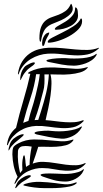

<svg xmlns="http://www.w3.org/2000/svg" viewBox="-20 -974 533 994"><path d="M475 -693Q482 -698 481 -693.5Q480 -689 478 -686Q469 -672 454.5 -662Q440 -652 423.5 -646Q407 -640 391 -637Q375 -634 363 -634Q332 -634 299 -640Q266 -646 233 -653Q231 -653 226 -655Q221 -657 221 -659Q219 -662 224.5 -664Q230 -666 232 -666Q239 -668 250.5 -669.5Q262 -671 275 -672Q288 -673 299.5 -673Q311 -673 319 -673Q341 -671 364.5 -671Q388 -671 409 -673Q430 -675 447.5 -680Q465 -685 475 -693ZM489 -726Q494 -728 492 -725Q490 -722 489 -721Q463 -698 432 -692Q401 -686 367.5 -687.5Q334 -689 298.5 -693.5Q263 -698 227 -696Q206 -695 183 -688Q160 -681 139.5 -668.5Q119 -656 102.5 -636.5Q86 -617 77 -592Q75 -588 74.5 -588Q74 -588 73.5 -589Q73 -590 73 -592Q73 -594 73 -595Q79 -631 95 -656Q111 -681 133 -696.5Q155 -712 181 -719Q207 -726 233 -727Q269 -728 303.5 -724.5Q338 -721 370.5 -718Q403 -715 433 -715.5Q463 -716 489 -726ZM160 -648Q162 -645 154 -638Q146 -631 142 -629Q134 -623 127 -617.5Q120 -612 114 -604Q106 -595 100.5 -586Q95 -577 90 -566Q88 -559 86 -559Q85 -559 85 -566V-573Q87 -588 91 -600Q95 -612 105 -625Q109 -631 118.5 -636.5Q128 -642 137 -646Q146 -650 153 -651Q160 -652 160 -648ZM430 -626Q435 -628 434.5 -625.5Q434 -623 432 -621Q419 -606 394.5 -599Q370 -592 342 -589.5Q314 -587 286.5 -588Q259 -589 241 -589Q247 -569 246.5 -540.5Q246 -512 241.5 -479.5Q237 -447 230 -414Q223 -381 216 -352Q243 -350 269 -346.5Q295 -343 319 -341.5Q343 -340 365 -341.5Q387 -343 408 -351Q413 -353 413 -350Q413 -347 411 -345Q387 -321 358 -315Q329 -309 297 -311Q265 -313 232 -318Q199 -323 166 -322Q145 -321 124 -315Q103 -309 83.5 -297Q64 -285 47.5 -267.5Q31 -250 21 -226Q20 -222 18 -222Q16 -222 16 -225.5Q16 -229 17 -231Q22 -260 34 -279Q46 -298 63 -312Q80 -384 101.5 -456Q123 -528 137 -592Q136 -592 130.5 -592.5Q125 -593 125 -595Q125 -597 128 -599Q131 -601 134 -603Q176 -623 220 -624.5Q264 -626 310 -622Q339 -620 368.5 -618Q398 -616 430 -626ZM210 -589Q211 -564 210 -542Q209 -520 204 -503Q195 -467 184 -428Q173 -389 159 -352Q163 -353 168 -353Q173 -353 178 -353L193 -400Q207 -444 218.5 -491Q230 -538 233 -589ZM167 -590Q159 -530 138 -467Q117 -404 100 -338Q108 -341 114.5 -343.5Q121 -346 127 -348Q132 -368 137 -386.5Q142 -405 147 -419Q149 -425 154 -442Q159 -459 165 -483Q171 -507 177 -535Q183 -563 186 -590ZM399 -318Q404 -322 403.5 -317.5Q403 -313 401 -311Q393 -297 380.5 -286Q368 -275 354 -268.5Q340 -262 325.5 -258.5Q311 -255 300 -256Q269 -258 235 -264.5Q201 -271 170 -278Q168 -279 163.5 -280.5Q159 -282 159 -285Q158 -287 162.5 -289.5Q167 -292 169 -292Q176 -294 186.5 -295Q197 -296 208.5 -297Q220 -298 230.5 -297.5Q241 -297 248 -296Q266 -294 287.5 -294Q309 -294 330.5 -297Q352 -300 370 -305Q388 -310 399 -318ZM421 -130Q423 -131 423 -129Q423 -127 422 -125Q400 -101 373.5 -95Q347 -89 318 -90.5Q289 -92 259 -98Q229 -104 200 -104Q163 -105 124.5 -87Q86 -69 60 -25Q57 -21 56 -21Q55 -21 55.5 -24Q56 -27 56 -28Q60 -39 63.5 -45Q67 -51 71 -59Q57 -87 51 -115.5Q45 -144 44 -175Q44 -198 48 -209Q52 -220 75 -232Q113 -252 156 -252Q199 -252 242 -247Q270 -244 298 -242.5Q326 -241 356 -251Q361 -253 360 -249.5Q359 -246 357 -244Q344 -228 321 -222Q298 -216 272 -214.5Q246 -213 222 -214Q198 -215 184 -214H178Q171 -190 163.5 -168.5Q156 -147 149 -127Q164 -132 177.5 -134.5Q191 -137 206 -136Q235 -135 264 -130Q293 -125 320.5 -121.5Q348 -118 373.5 -118.5Q399 -119 421 -130ZM144 -215Q138 -216 125.5 -217.5Q113 -219 98 -217Q88 -216 81 -209Q74 -202 73 -192Q71 -162 74 -134.5Q77 -107 84 -78L96 -93Q95 -105 95 -119Q95 -133 96.5 -144.5Q98 -156 100 -163Q102 -170 105 -170Q107 -170 108 -165Q109 -160 110 -154Q111 -148 111.5 -142Q112 -136 112 -133Q113 -127 113.5 -121.5Q114 -116 115 -110Q120 -113 124 -116Q128 -119 133 -121Q134 -166 144 -215ZM414 -97Q414 -94 412 -90Q406 -76 395 -65.5Q384 -55 371 -48Q358 -41 344.5 -37.5Q331 -34 321 -34Q286 -34 257.5 -42Q229 -50 201 -60Q199 -61 195 -63Q191 -65 190 -68Q189 -70 194 -72Q199 -74 201 -74Q207 -75 216.5 -75.5Q226 -76 236.5 -76Q247 -76 257 -75.5Q267 -75 274 -75Q291 -74 311 -73.5Q331 -73 349.5 -75.5Q368 -78 384.5 -83Q401 -88 410 -97Q413 -100 414 -97ZM103 -277Q103 -274 96.5 -268Q90 -262 81.5 -255Q73 -248 65.5 -242Q58 -236 56 -234Q48 -226 41 -218.5Q34 -211 29 -200Q24 -191 24 -197.5Q24 -204 25 -207Q27 -215 31.5 -228.5Q36 -242 49 -255Q55 -260 63.5 -265.5Q72 -271 80.5 -274.5Q89 -278 95.5 -279Q102 -280 103 -277ZM377 -29Q378 -25 374 -23Q362 -13 340.5 -8.5Q319 -4 294.5 -2Q270 0 247 0Q224 0 210 0Q185 0 157.5 -3.5Q130 -7 110 -12Q108 -13 104.5 -13.5Q101 -14 101 -16Q101 -18 104.5 -19.5Q108 -21 110 -22Q148 -34 187.5 -32.5Q227 -31 267 -26Q292 -22 317.5 -20Q343 -18 371 -29Q377 -31 377 -29ZM140 -63Q140 -60 133.5 -55.5Q127 -51 119 -46Q111 -41 103.5 -36.5Q96 -32 93 -30Q85 -23 79 -18Q73 -13 67 -5Q62 0 60 0H59V-1Q59 -1 59 -3Q64 -18 69.5 -28Q75 -38 89 -49Q95 -53 103 -57.5Q111 -62 119 -64.5Q127 -67 133 -67Q139 -67 140 -63ZM230 -805Q236 -807 235 -803Q234 -799 232 -794Q227 -785 224 -779.5Q221 -774 219 -769.5Q217 -765 215 -759.5Q213 -754 210 -744Q208 -739 206.5 -738Q205 -737 204 -736Q201 -734 199.5 -739Q198 -744 198 -752Q198 -758 199.5 -766Q201 -774 205 -782Q209 -790 215 -796.5Q221 -803 230 -805ZM193 -766Q190 -757 189 -757Q187 -757 185.5 -763Q184 -769 184 -774Q184 -812 192.5 -833.5Q201 -855 215.5 -867Q230 -879 248 -885Q266 -891 284 -898Q302 -905 318.5 -916.5Q335 -928 346 -952Q348 -957 351 -951Q354 -945 356 -936Q359 -918 346.5 -904Q334 -890 316 -879.5Q298 -869 278 -861.5Q258 -854 245 -848Q218 -835 207.5 -813.5Q197 -792 193 -766ZM227 -757Q227 -767 250 -779Q273 -791 302.5 -805.5Q332 -820 360 -838Q388 -856 398 -878H400Q404 -878 404.5 -872Q405 -866 405 -864Q405 -842 385.5 -822Q366 -802 338 -786.5Q310 -771 280.5 -762Q251 -753 231 -753Q227 -753 227 -757ZM264 -825Q266 -832 282.5 -841Q299 -850 318.5 -862Q338 -874 353.5 -891.5Q369 -909 369 -933Q369 -936 369.5 -936Q370 -936 375 -934Q381 -929 382.5 -915.5Q384 -902 384 -894Q384 -876 373 -862Q362 -848 345 -839Q328 -830 308 -825Q288 -820 271 -820Q269 -820 266 -820.5Q263 -821 264 -825Z"/></svg>

Font: mr_AkronimG
Style: Regular
Weight: 400
Version: Version 1.002 April 14, 2020